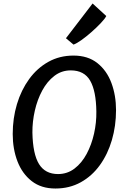

<svg xmlns="http://www.w3.org/2000/svg" viewBox="-20 -1074 714 1102"><path d="M298 8Q216.5 8 162 -34.5Q107.5 -77 80.2 -148Q53 -219 53 -305Q53 -395 77.2 -476Q101.5 -557 147.2 -620Q193 -683 257.5 -719Q322 -755 402 -755Q484.5 -755 538.8 -712Q593 -669 619.5 -597.8Q646 -526.5 646 -442Q646 -351.5 622.2 -270.2Q598.5 -189 553.2 -126.2Q508 -63.5 443.5 -27.8Q379 8 298 8ZM313 -75Q366.5 -75 408 -106.8Q449.5 -138.5 477.5 -191Q505.5 -243.5 519.8 -307Q534 -370.5 533 -434Q531.5 -552 497.5 -611Q463.5 -670 386 -670Q333 -670 291.8 -638.2Q250.5 -606.5 222.2 -554Q194 -501.5 179.8 -438.5Q165.5 -375.5 166 -313Q168.5 -189.5 204 -132.2Q239.5 -75 313 -75ZM402 -818 358.5 -854.5 511.5 -1054 590 -982Q581.5 -965.5 558 -940.8Q534.5 -916 505 -890Q475.5 -864 447.8 -844.2Q420 -824.5 402 -818Z"/></svg>

Font: Merriweather Sans Italic
Style: Regular
Weight: 400
Italic angle: -7.5°
Designer: Eben Sorkin
Foundry: Eben Sorkin
Version: Version 1.008; ttfautohint (v1.7.19-72a1) -l 8 -r 50 -G 200 